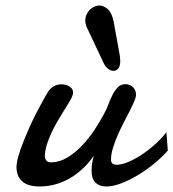

<svg xmlns="http://www.w3.org/2000/svg" viewBox="-20 -658 623 690"><path d="M583 -116.7Q561.5 -92.3 533 -69.1Q504.4 -45.9 474.1 -27.8Q443.8 -9.8 414.6 1.2Q385.3 12.2 361.8 12.2Q338.4 12.2 323.7 -1Q309.1 -14.2 309.1 -45.9Q309.1 -68.4 316.9 -98.1Q304.2 -79.1 285.2 -59.6Q266.1 -40 241.7 -23.9Q217.3 -7.8 187 2.2Q156.7 12.2 121.1 12.2Q105 12.2 90.1 8.8Q75.2 5.4 64 -2.9Q52.7 -11.2 45.9 -25.1Q39.1 -39.1 39.1 -60.1Q39.1 -60.5 41 -75Q43 -89.4 53.5 -120.4Q64 -151.4 85.9 -200.7Q107.9 -250 147.9 -320.3Q158.2 -338.9 171.6 -346.9Q185.1 -355 200.7 -355Q207.5 -355 214.8 -353.3Q222.2 -351.6 228.5 -347.9Q234.9 -344.2 238.8 -338.6Q242.7 -333 242.7 -325.7Q242.7 -320.8 241.2 -316.4Q238.8 -308.1 230.7 -294.7Q222.7 -281.2 211.9 -263.9Q201.2 -246.6 189.2 -226.6Q177.2 -206.5 167 -185.1Q156.7 -163.6 149.4 -141.4Q142.1 -119.1 141.1 -98.1Q141.1 -89.4 146 -82Q150.9 -74.7 162.1 -74.7Q193.8 -74.7 222.7 -92.3Q251.5 -109.9 275.9 -136Q300.3 -162.1 320.1 -192.1Q339.8 -222.2 353 -247.1Q362.3 -263.7 369.4 -282.7Q376.5 -301.8 384.8 -317.9Q393.1 -334 403.8 -344.7Q414.6 -355.5 430.7 -355.5Q448.2 -355.5 458.5 -344.2Q468.8 -333 468.8 -317.4Q468.8 -308.6 462.2 -293.2Q455.6 -277.8 445.6 -258.1Q435.5 -238.3 423.8 -215.8Q412.1 -193.4 402.1 -170.2Q392.1 -147 385.5 -124.8Q378.9 -102.5 378.9 -83.5Q378.9 -65.9 400.4 -65.9Q415.5 -65.9 438 -74.7Q460.4 -83.5 485.1 -99.4Q509.8 -115.2 534.4 -136.7Q559.1 -158.2 578.1 -183.1ZM410.2 -460Q411.1 -453.6 411.6 -448.2Q412.1 -442.9 412.1 -438Q412.1 -419.9 404.8 -411.6Q397.5 -403.3 387.7 -403.3Q377.9 -403.3 367.4 -411.6Q356.9 -419.9 350.1 -436.5Q335.9 -467.3 321.3 -497.6Q306.6 -527.8 292.5 -558.6Q286.6 -571.8 286.6 -584Q286.6 -595.7 291 -605.7Q295.4 -615.7 302.5 -622.8Q309.6 -629.9 318.6 -634Q327.6 -638.2 336.9 -638.2Q352.5 -638.2 366.9 -625.5Q381.3 -612.8 388.2 -582Q393.6 -551.3 399.2 -521Q404.8 -490.7 410.2 -460Z"/></svg>

Font: Damion
Style: Regular
Weight: 400
Foundry: vernon adams
Version: Version 1.000